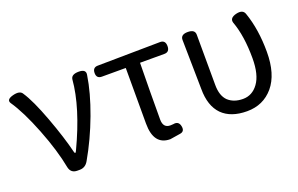

<svg xmlns="http://www.w3.org/2000/svg" viewBox="-74 -831 1746 1126"><g transform="rotate(-20 799.5 -268.0)"><path d="M255 0Q216 0 207 -38Q186 -150 131 -290Q76 -430 23 -507Q7 -533 52 -545Q98 -557 112 -532Q152 -472 201 -340Q250 -208 274 -109Q279 -93 288 -114Q397 -344 411 -514Q415 -543 461 -543Q507 -543 501 -509Q485 -403 437 -274Q389 -145 325 -34Q306 0 270 0Z M894 3 831 13Q728 13 728 -122V-469H579Q546 -469 546 -503Q546 -538 579 -538L969 -543Q1002 -543 1002 -506Q1002 -469 969 -469H817Q814 -284 814 -116Q814 -63 859 -63L877 -64Q912 -71 919 -36Q926 -1 894 3Z M1141 -543Q1186 -543 1186 -510L1187 -196Q1187 -128 1221 -95Q1256 -63 1313 -63Q1371 -63 1408 -114Q1446 -166 1446 -268Q1446 -408 1411 -503Q1401 -535 1445 -546Q1490 -557 1500 -524Q1538 -415 1538 -275Q1538 -136 1475 -61Q1412 13 1311 13Q1210 13 1156 -41Q1102 -96 1102 -202L1097 -510Q1097 -543 1141 -543Z"/></g></svg>

Font: Swei Gothic CJK TC Regular
Style: Regular
Weight: 400
Version: Version 2.129